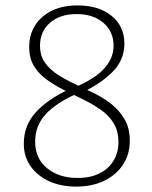

<svg xmlns="http://www.w3.org/2000/svg" viewBox="-20 -684 563 710"><path d="M261 6Q205 6 161.5 -14Q118 -34 93 -69.5Q68 -105 68 -152Q68 -221 113.5 -270Q159 -319 240 -356L261 -336Q187 -303 148.5 -261Q110 -219 110 -160Q110 -98 154 -62Q198 -26 267 -26Q315 -26 348.5 -43Q382 -60 400 -90Q418 -120 418 -157Q418 -199 400.5 -228Q383 -257 353 -278Q323 -299 288 -316Q253 -333 218 -350.5Q183 -368 153 -389.5Q123 -411 105.5 -440Q88 -469 88 -510Q88 -556 110 -590.5Q132 -625 172 -644.5Q212 -664 267 -664Q345 -664 392.5 -625.5Q440 -587 440 -523Q440 -463 397.5 -419.5Q355 -376 284 -342L261 -363Q303 -381 334 -403Q365 -425 382.5 -453.5Q400 -482 400 -515Q400 -567 362.5 -599.5Q325 -632 263 -632Q202 -632 165 -600Q128 -568 128 -515Q128 -478 146 -452.5Q164 -427 193.5 -408Q223 -389 258.5 -372.5Q294 -356 329.5 -338.5Q365 -321 394 -297.5Q423 -274 441.5 -241.5Q460 -209 460 -163Q460 -114 435 -75.5Q410 -37 365.5 -15.5Q321 6 261 6Z"/></svg>

Font: Ysabeau Infant ExtraLight
Style: Regular
Weight: 250
Designer: Christian Thalmann (Catharsis Fonts)
Version: Version 2.001;gftools[0.9.30]; featfreeze: ss01,ss02,lnum